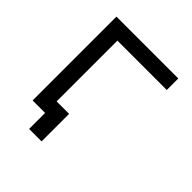

<svg xmlns="http://www.w3.org/2000/svg" viewBox="-201 -751 1001 1001"><g transform="rotate(45 300.0 -250.0)"><path d="M174 118V0H142V-85H266V118ZM82 0V-618H538V-533H108L174 -600V0Z"/></g></svg>

Font: Victor Mono SemiBold
Style: Regular
Weight: 600
Monospace: yes
Designer: Rune Bjørnerås
Version: Version 1.561;gftools[0.9.30]